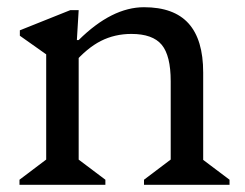

<svg xmlns="http://www.w3.org/2000/svg" viewBox="-20 -512 678 532"><path d="M379 0V-14L469 -82L453 -54V-287Q453 -358 428 -388Q403 -418 344 -418Q298 -418 259.5 -398.5Q221 -379 183 -335V-401H198Q290 -492 379 -492Q462 -492 502.5 -447Q543 -402 543 -311V-52L527 -81L616 -14V0ZM34 0V-14L124 -82L108 -52V-394L151 -331L35 -413V-428L175 -484H198L193 -401H198V-52L183 -81L272 -14V0Z"/></svg>

Font: Platypi Light Light
Style: Regular
Weight: 300
Version: Version 1.200